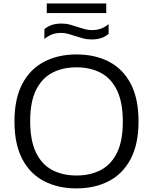

<svg xmlns="http://www.w3.org/2000/svg" viewBox="-20 -1058 867 1088"><path d="M413.5 9.5Q308.5 9.5 229.2 -31.8Q150 -73 106 -157Q62 -241 62 -370Q62 -499 106.5 -583Q151 -667 230.2 -708.2Q309.5 -749.5 413.5 -749.5Q519 -749.5 598 -708.2Q677 -667 721 -583Q765 -499 765 -370Q765 -241.5 720.5 -157.2Q676 -73 597 -31.8Q518 9.5 413.5 9.5ZM413.5 -63.5Q492.5 -63.5 551.5 -94.8Q610.5 -126 643.2 -193Q676 -260 676 -367.5Q676 -477.5 643.2 -545.8Q610.5 -614 551.2 -645.2Q492 -676.5 413.5 -676.5Q335 -676.5 276 -645.5Q217 -614.5 184 -547.5Q151 -480.5 151 -372.5Q151 -262 183.8 -194Q216.5 -126 275.5 -94.8Q334.5 -63.5 413.5 -63.5ZM498.5 -834.5Q472.5 -834.5 449.8 -840.8Q427 -847 405.5 -854Q385.5 -860.5 366.5 -866Q347.5 -871.5 327 -871.5Q297 -871.5 274.8 -863Q252.5 -854.5 231.5 -837V-892Q266.5 -924.5 328.5 -924.5Q354.5 -924.5 377.2 -918.2Q400 -912 421.5 -904.5Q441.5 -898 460.5 -892.8Q479.5 -887.5 500 -887.5Q530 -887.5 552.2 -895.8Q574.5 -904 595.5 -921.5V-866.5Q561 -834.5 498.5 -834.5ZM245 -984V-1038.5H582V-984Z"/></svg>

Font: Encode Sans Exp
Style: Regular
Weight: 400
Width: 7
Designer: Multiple Designers
Foundry: Impallari Type
Version: Version 3.002; ttfautohint (v1.8.3) -l 8 -r 50 -G 200 -x 14 